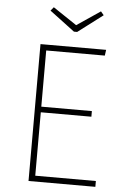

<svg xmlns="http://www.w3.org/2000/svg" viewBox="-59 -911 610 953"><g transform="rotate(5 246.5 -435.0)"><path d="M447 -682 443 -653H151V-373H403V-345H151V-29H453V0H120V-682ZM405 -870 420 -852 296 -758H280L155 -852L170 -870L288 -791Z"/></g></svg>

Font: Firava
Style: Regular
Weight: 400
Designer: Carrois Corporate & Edenspiekermann AG
Foundry: Greg Finn Gibson
Version: Version 5.000